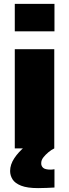

<svg xmlns="http://www.w3.org/2000/svg" viewBox="-20 -763 355 987"><path d="M56 -602V-743H260V-602ZM56 0V-510H259V0ZM176 204Q120 204 88.5 191.5Q57 179 44.5 159Q32 139 32 116Q32 83 53.5 50.5Q75 18 109 -10L259 0Q244 7 229 19.5Q214 32 203 46Q192 60 192 75Q191 89 201 99Q211 109 241 109Q244 109 248.5 108.5Q253 108 260 107V201Q243 202 219.5 203Q196 204 176 204Z"/></svg>

Font: Saira SemiExpanded ExtraBold
Style: Regular
Weight: 800
Width: 6
Designer: Hector Gatti with collaboration of the Omnibus-Type team
Foundry: Omnibus-Type
Version: Version 1.101